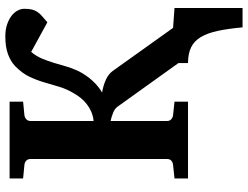

<svg xmlns="http://www.w3.org/2000/svg" viewBox="-125 -602 932 722"><g transform="rotate(-90 341.0 -241.0)"><path d="M599.1 205.1Q594.2 150.9 585.9 112.1Q577.6 73.2 562.7 48.3Q547.9 23.4 524.2 11.7Q500.5 0 464.8 0V-36.1L300.8 -265.1Q293.5 -275.4 277.8 -281.7Q262.2 -288.1 247.1 -291V-78.1Q247.1 -68.4 253.9 -62.7Q260.7 -57.1 269 -56.2L319.8 -50.8V0H30.8V-50.8L82 -56.2Q91.3 -57.1 97.7 -62.7Q104 -68.4 104 -78.1V-592.8Q104 -602.5 97.7 -608.4Q91.3 -614.3 82 -615.2L30.8 -620.1V-670.9H319.8V-620.1L269 -615.2Q260.7 -614.3 253.9 -608.4Q247.1 -602.5 247.1 -592.8V-355Q266.1 -356.9 281.7 -363.8Q297.4 -370.6 310.3 -380.6Q323.2 -390.6 333.3 -403.1Q343.3 -415.5 351.1 -429.2Q367.7 -457 376 -485.4Q384.3 -513.7 392.6 -541.7Q400.9 -569.8 413.8 -596.9Q426.8 -624 453.1 -649.9Q471.2 -667 498.5 -677Q525.9 -687 564.9 -687Q590.3 -687 609.9 -680.4Q629.4 -673.8 642.6 -663.6Q655.8 -653.3 662.4 -640.6Q668.9 -627.9 668.9 -616.2Q668.9 -598.6 666.3 -587.4Q663.6 -576.2 657.5 -566.9Q651.4 -557.6 641.6 -549.1Q631.8 -540.5 618.2 -528.8L506.8 -589.8Q491.2 -571.3 481.9 -549.6Q472.7 -527.8 465.8 -504.9Q459 -481.9 452.4 -459Q445.8 -436 436 -415Q428.7 -399.9 419.4 -386Q410.2 -372.1 399.4 -360.4Q388.7 -348.6 377.2 -339.1Q365.7 -329.6 354 -323.2Q381.8 -318.4 402.8 -308.6Q423.8 -298.8 435.1 -283.2L597.2 -56.2L671.9 -50.8V205.1Z"/></g></svg>

Font: Charis SIL CyrE
Style: Bold
Weight: 700
Foundry: SIL International
Version: Version 5.000